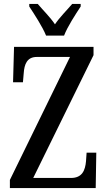

<svg xmlns="http://www.w3.org/2000/svg" viewBox="-20 -951 542 971"><path d="M213 -771H304C321 -816 363 -880 388 -918V-931H345C318 -899 282 -864 258 -828C234 -864 198 -899 171 -931H128V-918C153 -880 195 -816 213 -771ZM30 0H464L467 -179H418L415 -136C411 -90 396 -51 339 -51H148L453 -672V-714H51L46 -535H96L100 -581C103 -625 116 -663 166 -663H334L30 -41Z"/></svg>

Font: Noto Serif Ethiopic ExtraCondensed Medium
Style: Regular
Weight: 500
Width: 2
Designer: Monotype Design Team
Foundry: Monotype Imaging Inc.
Version: Version 2.102